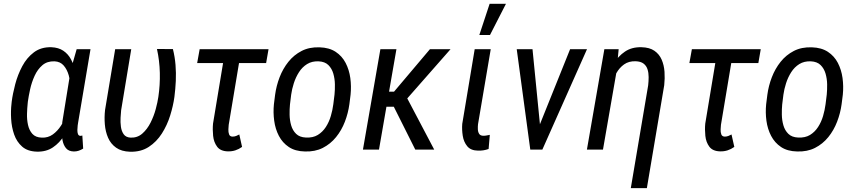

<svg xmlns="http://www.w3.org/2000/svg" viewBox="-20 -787 4500 1010"><path d="M40.5 -241.2 41.5 -251.5Q46.9 -293.9 60.1 -344Q73.2 -394 97.2 -439Q121.1 -483.9 158.7 -512Q196.3 -540 250 -538.6Q288.1 -537.1 313.2 -520Q338.4 -502.9 353.3 -475.1Q368.2 -447.3 375 -414.1Q381.8 -380.9 382.8 -346.9Q383.8 -313 381.3 -283.7L376.5 -243.7Q369.6 -203.1 355.5 -158.4Q341.3 -113.8 317.6 -74.7Q293.9 -35.6 258.3 -11.7Q222.7 12.2 173.3 10.7Q125 9.3 96.4 -15.9Q67.9 -41 54.4 -79.6Q41 -118.2 38.6 -161.1Q36.1 -204.1 40.5 -241.2ZM126.5 -252 125.5 -241.7Q123 -218.8 122.1 -188.7Q121.1 -158.7 127.2 -130.4Q133.3 -102.1 150.1 -83Q167 -64 199.7 -63Q232.4 -61.5 257.6 -79.6Q282.7 -97.7 301 -126.2Q319.3 -154.8 331.1 -186.5Q342.8 -218.3 349.1 -244.6L353 -275.9Q354.5 -298.3 352.3 -329.3Q350.1 -360.4 341.6 -390.9Q333 -421.4 315.2 -442.1Q297.4 -462.9 267.1 -464.4Q228.5 -465.8 203.1 -444.1Q177.7 -422.4 162.1 -388.2Q146.5 -354 138.4 -317.1Q130.4 -280.3 126.5 -252ZM383.3 -528.3H456.1L391.1 -143.1Q390.1 -138.7 388.7 -127.4Q387.2 -116.2 387 -103.5Q386.7 -90.8 390.1 -81.8Q393.6 -72.8 402.8 -72.3Q405.8 -72.3 408.2 -73Q410.6 -73.7 413.1 -74.2L417.5 -5.4Q405.8 2 394 5.9Q382.3 9.8 368.7 9.8Q340.8 9.3 327.1 -7.6Q313.5 -24.4 308.8 -49.3Q304.2 -74.2 304.9 -99.9Q305.7 -125.5 307.6 -144L352.1 -418.9Z M585.9 -528.3H670.4L617.2 -207Q615.7 -191.9 614.3 -168.2Q612.8 -144.5 616 -120.8Q619.1 -97.2 630.6 -80.8Q642.1 -64.5 666.5 -63Q702.6 -61.5 728.5 -84.2Q754.4 -106.9 772 -141.8Q789.6 -176.8 799.3 -213.4Q809.1 -250 813 -277.3Q822.3 -339.4 820.8 -403.6Q819.3 -467.8 805.7 -529.3L889.6 -528.8Q899.9 -487.8 903.3 -445.6Q906.7 -403.3 904.8 -361.1Q902.8 -318.8 897.5 -277.3Q891.1 -230.5 875.2 -179.4Q859.4 -128.4 831.5 -84.7Q803.7 -41 762.5 -14.2Q721.2 12.7 664.1 11.2Q618.7 9.8 590.6 -10.3Q562.5 -30.3 548.6 -62.3Q534.7 -94.2 531.5 -132.6Q528.3 -170.9 532.7 -209Z M1392.6 -528.3 1379.9 -455.1H1017.1L1030.3 -528.3ZM1165.5 -528.3H1249.5L1183.1 -130.4Q1182.1 -121.6 1181.4 -106.7Q1180.7 -91.8 1185.1 -80.1Q1189.5 -68.4 1203.6 -68.4Q1213.4 -68.4 1222.2 -71.8Q1231 -75.2 1238.8 -79.6L1253.4 -14.2Q1236.3 -2 1218 3.9Q1199.7 9.8 1178.7 9.3Q1139.6 8.3 1122.1 -15.4Q1104.5 -39.1 1101.1 -72.5Q1097.7 -106 1100.6 -136.7Z M1420.9 -238.8 1427.2 -288.6Q1433.6 -335.9 1450.9 -380.9Q1468.3 -425.8 1497.1 -461.9Q1525.9 -498 1566.7 -519Q1607.4 -540 1661.1 -538.1Q1711.9 -536.6 1745.6 -514.4Q1779.3 -492.2 1798.1 -456.1Q1816.9 -419.9 1822.8 -376.5Q1828.6 -333 1824.2 -289.1L1817.9 -238.8Q1811.5 -191.9 1794.2 -146.7Q1776.9 -101.6 1747.8 -65.7Q1718.8 -29.8 1678 -9Q1637.2 11.7 1584 9.8Q1532.7 8.8 1499.3 -13.7Q1465.8 -36.1 1447 -72.3Q1428.2 -108.4 1422.4 -151.9Q1416.5 -195.3 1420.9 -238.8ZM1511.7 -289.1 1505.4 -237.8Q1502.9 -213.4 1503.4 -183.8Q1503.9 -154.3 1511.7 -127.4Q1519.5 -100.6 1537.8 -82.8Q1556.2 -64.9 1588.9 -63.5Q1626 -61.5 1651.6 -77.1Q1677.2 -92.8 1694.1 -118.9Q1710.9 -145 1720.2 -176.5Q1729.5 -208 1733.4 -238.8L1739.7 -289.6Q1742.2 -314 1741.7 -343.3Q1741.2 -372.6 1733.4 -399.7Q1725.6 -426.8 1707.3 -444.8Q1689 -462.9 1655.8 -464.4Q1621.1 -465.8 1595.5 -450Q1569.8 -434.1 1552.7 -407.2Q1535.6 -380.4 1525.6 -349.1Q1515.6 -317.9 1511.7 -289.1Z M2065.4 -528.3 1973.6 0H1889.2L1981 -528.3ZM2350.1 -528.3 2084 -225.6H1985.4V-304.7H2052.7L2241.7 -528.3ZM2164.6 0 2042.5 -243.7 2103.5 -305.2 2264.2 0Z M2477.1 -528.3H2561.5L2494.6 -133.8Q2493.2 -121.6 2493.7 -107.4Q2494.1 -93.3 2500.5 -83Q2506.8 -72.8 2523.4 -72.8Q2531.7 -72.8 2540.3 -74.5Q2548.8 -76.2 2556.6 -77.6L2550.3 -3.4Q2537.1 1.5 2522.9 3.7Q2508.8 5.9 2494.6 5.4Q2456.5 4.9 2438 -17.6Q2419.4 -40 2414.3 -72.3Q2409.2 -104.5 2411.6 -135.3ZM2501.5 -603 2555.7 -767.1H2641.6L2557.6 -603Z M2800.8 -85 2979 -528.3H3067.9L2833 0H2774.4ZM2781.2 -528.3 2826.2 -73.7 2822.8 0H2769.5L2698.2 -528.3Z M3223.1 -409.7 3151.9 0H3067.4L3159.2 -528.3H3234.4ZM3182.6 -281.2 3151.4 -280.3Q3157.2 -321.3 3170.7 -366.7Q3184.1 -412.1 3207.8 -451.7Q3231.4 -491.2 3267.6 -515.6Q3303.7 -540 3354.5 -538.6Q3397 -537.6 3422.6 -519.8Q3448.2 -502 3460.7 -473.1Q3473.1 -444.3 3475.6 -409.4Q3478 -374.5 3474.1 -338.9L3382.8 202.6H3298.3L3389.6 -337.9Q3392.1 -359.4 3392.1 -381.6Q3392.1 -403.8 3386.2 -422.4Q3380.4 -440.9 3365.5 -452.4Q3350.6 -463.9 3323.2 -464.8Q3287.6 -465.8 3262.9 -448.2Q3238.3 -430.7 3222.2 -402.1Q3206.1 -373.5 3197 -341.6Q3188 -309.6 3182.6 -281.2Z M3981.9 -528.3 3969.2 -455.1H3606.4L3619.6 -528.3ZM3754.9 -528.3H3838.9L3772.5 -130.4Q3771.5 -121.6 3770.8 -106.7Q3770 -91.8 3774.4 -80.1Q3778.8 -68.4 3793 -68.4Q3802.7 -68.4 3811.5 -71.8Q3820.3 -75.2 3828.1 -79.6L3842.8 -14.2Q3825.7 -2 3807.4 3.9Q3789.1 9.8 3768.1 9.3Q3729 8.3 3711.4 -15.4Q3693.8 -39.1 3690.4 -72.5Q3687 -106 3689.9 -136.7Z M4010.3 -238.8 4016.6 -288.6Q4022.9 -335.9 4040.3 -380.9Q4057.6 -425.8 4086.4 -461.9Q4115.2 -498 4156 -519Q4196.8 -540 4250.5 -538.1Q4301.3 -536.6 4335 -514.4Q4368.7 -492.2 4387.5 -456.1Q4406.2 -419.9 4412.1 -376.5Q4418 -333 4413.6 -289.1L4407.2 -238.8Q4400.9 -191.9 4383.5 -146.7Q4366.2 -101.6 4337.2 -65.7Q4308.1 -29.8 4267.3 -9Q4226.6 11.7 4173.3 9.8Q4122.1 8.8 4088.6 -13.7Q4055.2 -36.1 4036.4 -72.3Q4017.6 -108.4 4011.7 -151.9Q4005.9 -195.3 4010.3 -238.8ZM4101.1 -289.1 4094.7 -237.8Q4092.3 -213.4 4092.8 -183.8Q4093.3 -154.3 4101.1 -127.4Q4108.9 -100.6 4127.2 -82.8Q4145.5 -64.9 4178.2 -63.5Q4215.3 -61.5 4241 -77.1Q4266.6 -92.8 4283.4 -118.9Q4300.3 -145 4309.6 -176.5Q4318.8 -208 4322.8 -238.8L4329.1 -289.6Q4331.5 -314 4331.1 -343.3Q4330.6 -372.6 4322.8 -399.7Q4314.9 -426.8 4296.6 -444.8Q4278.3 -462.9 4245.1 -464.4Q4210.4 -465.8 4184.8 -450Q4159.2 -434.1 4142.1 -407.2Q4125 -380.4 4115 -349.1Q4105 -317.9 4101.1 -289.1Z"/></svg>

Font: Roboto Condensed
Style: Italic
Weight: 400
Italic angle: -12°
Designer: Christian Robertson
Foundry: Google
Version: Version 3.0